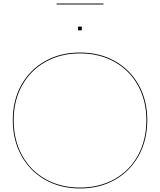

<svg xmlns="http://www.w3.org/2000/svg" viewBox="-20 -1055 902 1082"><path d="M52 -378Q52 -489 100 -575.5Q148 -662 234 -710.5Q320 -759 431 -759Q542 -759 628 -710.5Q714 -662 762 -575.5Q810 -489 810 -378Q810 -266 762 -178.5Q714 -91 628 -42Q542 7 431 7Q320 7 234 -42Q148 -91 100 -178.5Q52 -266 52 -378ZM805 -378Q805 -487 758 -572.5Q711 -658 626 -706Q541 -754 431 -754Q321 -754 236 -706Q151 -658 104 -572.5Q57 -487 57 -378Q57 -267 104 -180.5Q151 -94 236 -46Q321 2 431 2Q541 2 626 -46Q711 -94 758 -180.5Q805 -267 805 -378ZM441 -905V-884H420V-905ZM563 -1030H299V-1035H563Z"/></svg>

Font: Hepta Slab Hairline
Style: Regular
Weight: 400
Designer: Michael LaGattuta
Foundry: Michael LaGattuta
Version: Version 1.100; ttfautohint (v1.8) -l 8 -r 50 -G 200 -x 14 -D